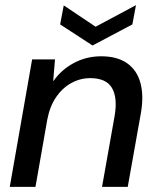

<svg xmlns="http://www.w3.org/2000/svg" viewBox="-20 -727 613 747"><path d="M18 0 105 -496H194L187 -412H188Q219 -456 267.5 -482Q316 -508 374 -508Q436 -508 474.5 -481Q513 -454 526.5 -404Q540 -354 528 -286L477 0H377L426 -276Q438 -347 415.5 -385Q393 -423 331 -423Q292 -423 257.5 -404Q223 -385 198.5 -349.5Q174 -314 164 -262L118 0ZM509 -707 495 -632 340 -550 214 -632 228 -706 352 -623Z"/></svg>

Font: DM Sans 28pt Medium
Style: Italic
Weight: 500
Italic angle: -10°
Version: Version 4.004;gftools[0.9.30]